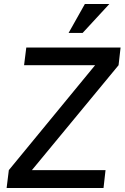

<svg xmlns="http://www.w3.org/2000/svg" viewBox="-20 -937 621 957"><path d="M403 -917H525L392 -773H322ZM139 -89H506L496 0H13L24 -89L454 -612H100L111 -700H581L571 -612Z"/></svg>

Font: Haskoy Medium
Style: Italic
Weight: 500
Designer: Ertekin Erdin
Foundry: Ertekin Erdin
Version: Version 2.000; ttfautohint (v1.8.4.7-5d5b)